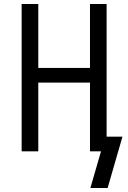

<svg xmlns="http://www.w3.org/2000/svg" viewBox="-20 -755 640 958"><path d="M431 183 484 0H429V-343H171V0H88V-735H171V-416H429V-735H512V-73H591L517 183Z"/></svg>

Font: R Plex Mono
Style: Regular
Weight: 400
Monospace: yes
Designer: Belleve Invis
Foundry: Belleve Invis
Version: Version 31.8.0